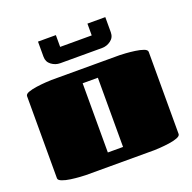

<svg xmlns="http://www.w3.org/2000/svg" viewBox="-124 -825 949 949"><g transform="rotate(-20 350.0 -350.5)"><path d="M530 0H170Q162 0 139.5 -1.5Q117 -3 91.5 -6.5Q66 -10 48 -17Q30 -24 30 -34V-466Q30 -477 48 -483.5Q66 -490 91.5 -493.5Q117 -497 139.5 -498.5Q162 -500 170 -500H530Q538 -500 560.5 -498.5Q583 -497 608.5 -493.5Q634 -490 652 -483.5Q670 -477 670 -466V-34Q670 -24 652 -17Q634 -10 608.5 -6.5Q583 -3 560.5 -1.5Q538 0 530 0ZM310 -68H390V-432H310ZM173 -701H267V-639H433V-701H527V-621Q527 -594 506 -578.5Q485 -563 460 -563H240Q215 -563 194 -578.5Q173 -594 173 -621Z"/></g></svg>

Font: Gajraj One
Style: Regular
Weight: 400
Designer: Saurabh Sharma
Foundry: Saurabh Sharma
Version: Version 1.000